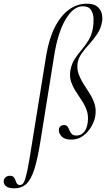

<svg xmlns="http://www.w3.org/2000/svg" viewBox="-131 -746 592 1041"><path d="M-54 275Q-87 275 -99.5 262.5Q-112 250 -111 235Q-110 224 -101 215.5Q-92 207 -77 207Q-63 207 -56.5 214.5Q-50 222 -47 232Q-44 242 -39 249.5Q-34 257 -22 257Q-10 257 -1.5 242Q7 227 16.5 182Q26 137 40 47L120 -448Q135 -537 166.5 -599Q198 -661 242.5 -693.5Q287 -726 339 -726Q379 -726 398 -709Q417 -692 421.5 -669Q426 -646 422 -627Q416 -592 397 -563Q378 -534 354.5 -508.5Q331 -483 313 -458Q295 -433 290 -406Q285 -374 295 -346Q305 -318 321.5 -292Q338 -266 355 -239Q372 -212 381.5 -183Q391 -154 386 -119Q382 -91 365 -61Q348 -31 320.5 -10Q293 11 255 11Q220 11 204 -5.5Q188 -22 188 -40Q188 -52 195.5 -60Q203 -68 216 -68Q229 -68 235 -59.5Q241 -51 245.5 -39.5Q250 -28 258 -19.5Q266 -11 284 -11Q308 -11 324.5 -30Q341 -49 345 -85Q349 -120 339 -148Q329 -176 312 -201.5Q295 -227 279 -252Q263 -277 254 -304.5Q245 -332 251 -366Q258 -402 275 -427.5Q292 -453 312 -476.5Q332 -500 349 -527.5Q366 -555 373 -595Q377 -618 376 -645Q375 -672 362.5 -692Q350 -712 318 -712Q267 -712 225 -641.5Q183 -571 163 -446L88 21Q73 116 55 172Q37 228 11.5 251.5Q-14 275 -54 275Z"/></svg>

Font: Cormorant Light
Style: Italic
Weight: 300
Italic angle: -10°
Designer: Christian Thalmann (Catharsis Fonts)
Foundry: Catharsis Fonts
Version: Version 4.000